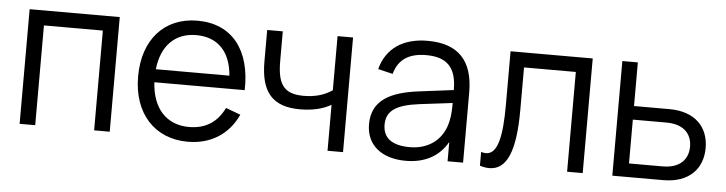

<svg xmlns="http://www.w3.org/2000/svg" viewBox="-40 -721 3406 901"><g transform="rotate(5 1663.0 -270.0)"><path d="M143 0V-470H420.5V0H494V-540H69.5V0Z M862.5 -54.5C756.5 -54.5 689.5 -126.5 682.5 -249.5H1108C1113.5 -439.5 1021.5 -555 859.5 -555C704 -555 604 -444.5 604 -270C604 -96.5 706 15 862.5 15C970 15 1054.5 -38 1097.5 -133L1028 -158.5C996 -92.5 943 -54.5 862.5 -54.5ZM684 -311C696 -422.5 759.5 -487 859.5 -487C960.5 -487 1021.5 -424 1030.5 -311Z M1593 0V-540H1520V-285C1483 -260 1440.5 -247 1385 -247C1290 -247 1262 -293.5 1262 -401V-540H1188.5V-391C1188.5 -247 1245 -182.5 1373.5 -182.5C1434 -182.5 1482 -194.5 1520 -216.5V0Z M1943.5 -555C1827 -555 1749 -501 1723.5 -402.5L1793 -386C1811.5 -454.5 1860.5 -487.5 1942.5 -487.5C2041 -487.5 2085.5 -441.5 2085.5 -335.5L1923 -315C1790.5 -298.5 1703 -255 1703 -141.5C1703 -44.5 1774 15 1889.5 15C1979.5 15 2047 -22 2085.5 -91V0H2158.5V-330.5C2158.5 -480.5 2087.5 -555 1943.5 -555ZM2085.5 -274.5C2085.5 -250.5 2085 -217.5 2078.5 -190.5C2061.5 -104.5 1996 -50.5 1902.5 -50.5C1819 -50.5 1776 -83 1776 -145.5C1776 -210 1820 -241.5 1930 -255.5Z M2238.5 7.5C2254.5 12.5 2269.5 15 2283 15C2365 15 2404.5 -74 2404.5 -270V-470H2648.5V0H2722V-540H2335V-286.5C2335 -141.5 2317.5 -53.5 2261 -53.5C2254 -53.5 2246.5 -55 2238.5 -57.5Z M3101 0C3223.5 0 3286.5 -70 3286.5 -167.5C3286.5 -265 3223.5 -334.5 3101 -334.5H2934.5V-540H2861.5V0ZM2934.5 -64V-270.5H3092.5C3174.5 -270.5 3213 -227.5 3213 -167.5C3213 -107.5 3174.5 -64 3092.5 -64Z"/></g></svg>

Font: Vela Sans
Style: Regular
Weight: 400
Designer: Principal design: Mikhail Sharanda - project Manrope.
Design modification: Ravid Balaliev
Foundry: Mikhail Sharanda
Version: Version 1.001